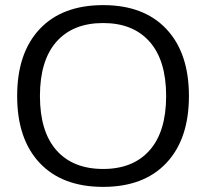

<svg xmlns="http://www.w3.org/2000/svg" viewBox="-20 -715 805 750"><path d="M47 -340Q47 -508 135 -601.5Q223 -695 383 -695Q542 -695 630 -601.5Q718 -508 718 -340Q718 -172 630 -78.5Q542 15 383 15Q223 15 135 -78.5Q47 -172 47 -340ZM629 -340Q629 -479 564.5 -552Q500 -625 383 -625Q265 -625 200.5 -552Q136 -479 136 -340Q136 -201 200.5 -128Q265 -55 383 -55Q500 -55 564.5 -128Q629 -201 629 -340Z"/></svg>

Font: Mitr Light
Style: Regular
Weight: 300
Designer: Thanarat Vachiruckul
Foundry: Cadson Demak
Version: Version 1.002